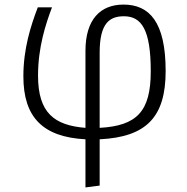

<svg xmlns="http://www.w3.org/2000/svg" viewBox="-20 -597 818 838"><path d="M703 -287C703 -501 632 -577 519 -577C418 -577 353 -512 353 -375V-39C217 -50 146 -104 146 -267C146 -390 179 -491 207 -565H145C114 -484 82 -384 82 -264C82 -86 166 1 353 11V221L415 213V11C620 1 703 -87 703 -287ZM415 -39V-368C415 -498 460 -526 521 -526C598 -526 638 -467 638 -286C638 -110 577 -48 415 -39Z"/></svg>

Font: Glow Sans SC Normal
Style: Regular
Weight: 400
Designer: Ryoko NISHIZUKA (kana, bopomofo & ideographs); Paul D. Hunt (Latin, Greek & Cyrillic); Sandoll Communications, Soo-young
Version: Version 0.93